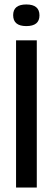

<svg xmlns="http://www.w3.org/2000/svg" viewBox="-20 -841 237 861"><path d="M52 0V-660H145V0ZM98 -724Q39 -724 39 -773Q39 -821 98 -821Q157 -821 157 -772Q157 -724 98 -724Z"/></svg>

Font: Bricolage Grotesque 48pt
Style: Regular
Weight: 400
Designer: Mathieu Triay
Foundry: Atelier Triay
Version: Version 1.000; ttfautohint (v1.8.4.7-5d5b);gftools[0.9.32]